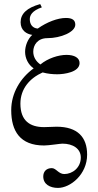

<svg xmlns="http://www.w3.org/2000/svg" viewBox="-20 -703 481 941"><path d="M177 -683C111 -665 81 -635 81 -594C81 -554 110 -536 138 -532C116 -512 103 -478 103 -449C103 -418 118 -386 145 -368C80 -321 35 -247 35 -163C35 -61 78 10 196 10C220 10 275 1 286 1C338 1 376 26 376 69C376 119 335 150 295 150C267 150 255 121 234 121C206 121 192 139 192 162C192 200 225 218 264 218C325 218 407 152 407 55C407 -30 361 -82 257 -82C245 -82 214 -80 196 -80C127 -80 80 -111 80 -195C80 -268 126 -320 189 -348C215 -341 239 -339 261 -339C294 -339 370 -349 370 -394C370 -420 344 -434 306 -434C266 -434 214 -417 178 -387C155 -403 143 -425 143 -450C143 -482 164 -516 212 -516C278 -516 349 -546 349 -582C349 -604 335 -615 303 -615C263 -615 210 -595 165 -563C139 -565 126 -584 126 -609C126 -627 136 -650 185 -667Z"/></svg>

Font: STIXGeneral
Style: Regular
Weight: 400
Designer: MicroPress Inc., with final additions and corrections provided by Coen Hoffman, Elsevier (retired)
Version: Version 1.1.0